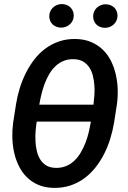

<svg xmlns="http://www.w3.org/2000/svg" viewBox="-20 -912 627 942"><path d="M539.6 -310.1Q533.2 -271.5 521.2 -232.4Q509.3 -193.4 491.2 -157.5Q473.1 -121.6 448.7 -90.6Q424.3 -59.6 393.3 -36.9Q362.3 -14.2 324.5 -1.7Q286.6 10.7 242.2 9.8Q199.7 8.8 167.2 -5.4Q134.8 -19.5 111.1 -43.2Q87.4 -66.9 72.3 -97.9Q57.1 -128.9 49.3 -164.1Q41.5 -199.2 40.5 -236.6Q39.6 -273.9 44.4 -309.6L58.6 -400.4Q64.5 -438.5 76.4 -477.5Q88.4 -516.6 106.2 -552.5Q124 -588.4 147.9 -619.6Q171.9 -650.9 202.6 -673.6Q233.4 -696.3 270.5 -709Q307.6 -721.7 352.1 -720.7Q395 -719.7 427.7 -705.6Q460.4 -691.4 484.6 -668Q508.8 -644.5 524.4 -613.3Q540 -582 548.1 -546.6Q556.2 -511.2 557.4 -473.9Q558.6 -436.5 553.7 -400.4ZM425.8 -315.4H160.2L159.2 -309.1Q156.2 -290 154.5 -266.4Q152.8 -242.7 154.1 -218.5Q155.3 -194.3 160.6 -171.4Q166 -148.4 177 -130.4Q188 -112.3 206.1 -100.8Q224.1 -89.4 251.5 -88.4Q280.3 -87.4 303.5 -96.9Q326.7 -106.4 344.5 -123.3Q362.3 -140.1 375.7 -162.8Q389.2 -185.5 398.9 -210.4Q408.7 -235.4 414.8 -261Q420.9 -286.6 424.8 -309.6ZM172.9 -398.4H438.5L439 -401.9Q441.4 -421.4 443.1 -445.1Q444.8 -468.8 443.1 -492.9Q441.4 -517.1 435.8 -539.8Q430.2 -562.5 418.7 -580.3Q407.2 -598.1 388.9 -609.4Q370.6 -620.6 343.3 -621.6Q314.5 -622.6 291.7 -613Q269 -603.5 251.5 -586.7Q233.9 -569.8 220.9 -547.4Q208 -524.9 198.7 -500Q189.5 -475.1 183.3 -449.7Q177.2 -424.3 173.3 -401.4ZM221.7 -832.5Q222.2 -857.9 239.5 -874.5Q256.8 -891.1 282.2 -892.1Q294.4 -892.1 305.4 -888.2Q316.4 -884.3 324.5 -876.7Q332.5 -869.1 337.2 -858.6Q341.8 -848.1 341.8 -835.4Q341.8 -822.8 336.9 -812Q332 -801.3 323.7 -793.5Q315.4 -785.6 304.4 -781.2Q293.5 -776.9 281.2 -776.4Q269 -776.4 258.1 -780.3Q247.1 -784.2 239 -791.5Q231 -798.8 226.3 -809.3Q221.7 -819.8 221.7 -832.5ZM437 -832Q437.5 -857.4 454.8 -873.8Q472.2 -890.1 497.1 -891.1Q509.3 -891.1 520.3 -887.2Q531.2 -883.3 539.3 -876Q547.4 -868.7 552 -858.2Q556.6 -847.7 556.6 -835Q556.2 -809.6 538.8 -793Q521.5 -776.4 496.1 -775.4Q483.9 -775.4 472.9 -779.3Q461.9 -783.2 453.9 -790.8Q445.8 -798.3 441.4 -808.8Q437 -819.3 437 -832Z"/></svg>

Font: Roboto Mono Medium
Style: Italic
Weight: 500
Designer: Google
Version: Version 2.000985; 2015; ttfautohint (v1.3)